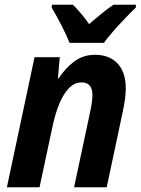

<svg xmlns="http://www.w3.org/2000/svg" viewBox="-20 -786 591 806"><path d="M9 0 125 -546H231L223 -457H226Q255 -501 292.5 -528.5Q330 -556 379 -556Q439 -556 473.5 -519.5Q508 -483 508 -414Q508 -396 505 -373Q502 -350 497 -325L428 0H291L359 -319Q363 -338 365.5 -356Q368 -374 368 -387Q368 -440 322 -440Q292 -440 268.5 -415Q245 -390 227.5 -346.5Q210 -303 199 -248L146 0ZM272 -606Q259 -639 237 -681.5Q215 -724 197 -754L198 -766H286Q301 -752 319.5 -730Q338 -708 354 -685Q382 -709 406.5 -729Q431 -749 456 -766H551L550 -754Q532 -737 506 -710Q480 -683 455.5 -655Q431 -627 416 -606Z"/></svg>

Font: Noto Sans SemiCondensed
Style: Bold Italic
Weight: 700
Width: 4
Italic angle: -12°
Designer: Monotype Design Team
Foundry: Monotype Imaging Inc.
Version: Version 2.013; ttfautohint (v1.8.4.7-5d5b)